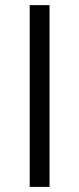

<svg xmlns="http://www.w3.org/2000/svg" viewBox="-20 -731 309 751"><path d="M173.8 -710.9V0H96.2V-710.9Z"/></svg>

Font: Vazirmatn FD Light
Style: Regular
Weight: 300
Designer: Saber Rastikerdar
Foundry: Saber Rastikerdar
Version: Version 33.003